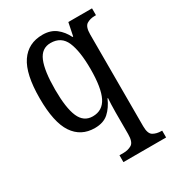

<svg xmlns="http://www.w3.org/2000/svg" viewBox="-188 -653 904 997"><g transform="rotate(-30 264.5 -154.5)"><path d="M256 237V196H280Q308 196 329 183.5Q350 171 350 123V38Q350 18 350 -7Q350 -32 351 -55Q352 -78 353 -91H350Q330 -45 299.5 -17.5Q269 10 217 10Q134 10 89.5 -56.5Q45 -123 45 -267Q45 -412 90.5 -479Q136 -546 222 -546Q270 -546 301.5 -521.5Q333 -497 352 -458H356L372 -536H514V-495H507Q479 -495 458.5 -482.5Q438 -470 438 -423V127Q438 172 458.5 184Q479 196 508 196H512V237ZM238 -48Q297 -48 323.5 -101.5Q350 -155 350 -267Q350 -374 325.5 -431Q301 -488 237 -488Q183 -488 160 -433Q137 -378 137 -266Q137 -156 160.5 -102Q184 -48 238 -48Z"/></g></svg>

Font: Noto Serif Myanmar Cond
Style: Regular
Weight: 400
Width: 3
Designer: Ben Mitchell and the Monotype Design Team
Foundry: Monotype Imaging Inc.
Version: Version 2.106; ttfautohint (v1.8.4.7-5d5b)